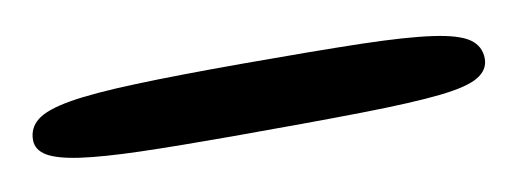

<svg xmlns="http://www.w3.org/2000/svg" viewBox="-26 -420 596 220"><g transform="rotate(-10 272.0 -310.0)"><path d="M233 -270Q169.5 -270 126 -271.2Q82.5 -272.5 56.2 -276.2Q30 -280 18.5 -287Q7 -294 7 -305.5Q7 -319.5 18 -328.2Q29 -337 57 -341.8Q85 -346.5 134.2 -348.2Q183.5 -350 260 -350Q343 -350 396.2 -348.8Q449.5 -347.5 479.2 -343.2Q509 -339 521 -330.5Q533 -322 533 -307.5Q533 -294.5 520.2 -286.8Q507.5 -279 475 -275.5Q442.5 -272 383.8 -271Q325 -270 233 -270Z"/></g></svg>

Font: Gluten Light
Style: Regular
Weight: 300
Designer: Tyler Finck
Foundry: Etcetera Type Company
Version: Version 1.300